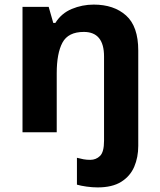

<svg xmlns="http://www.w3.org/2000/svg" viewBox="-20 -576 697 836"><path d="M405 240Q382 240 357 236.5Q332 233 315 228V111Q330 115 343.5 117.5Q357 120 373 120Q398 120 415.5 103Q433 86 433 37V-330Q433 -437 345 -437Q277 -437 252 -390.5Q227 -344 227 -257V0H78V-546H192L212 -476H221Q247 -518 292.5 -537Q338 -556 388 -556Q476 -556 529 -508.5Q582 -461 582 -356V59Q582 109 564.5 150Q547 191 508 215.5Q469 240 405 240Z"/></svg>

Font: Noto Sans Vithkuqi
Style: Bold
Weight: 700
Version: Version 1.001; ttfautohint (v1.8.4.7-5d5b)